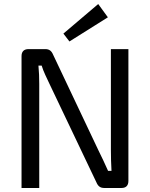

<svg xmlns="http://www.w3.org/2000/svg" viewBox="-20 -934 745 954"><path d="M516 -848 468 -914 295 -767 325 -728ZM618 -690H531V-190C531 -155 532 -121 534 -85H517C502 -119 484 -157 470 -185L244 -662C236 -681 225 -690 205 -690H122C99 -690 87 -678 87 -655V0H175V-517C175 -547 174 -578 171 -608H187C195 -580 214 -543 226 -517L459 -28C467 -9 478 0 498 0H584C606 0 618 -12 618 -35Z"/></svg>

Font: SnT
Style: Regular
Weight: 400
Designer: Natanael Gama
Version: Version 1.001;PS 001.001;hotconv 1.0.70;makeotf.lib2.5.58329